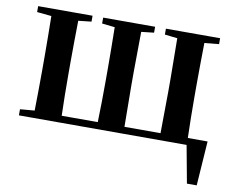

<svg xmlns="http://www.w3.org/2000/svg" viewBox="-78 -640 1149 928"><g transform="rotate(10 496.5 -176.0)"><path d="M37 0H860L894 184H942L957 -34H860C858 -91 857 -178 857 -235V-301C857 -356 858 -442 859 -500L930 -507V-536H664V-507L726 -500L728 -301V-235L726 -34H549L547 -235V-301L549 -500L611 -507V-536H356V-507L419 -500C420 -443 421 -357 421 -301V-235C421 -178 420 -91 418 -34H241C239 -91 238 -178 238 -235V-301C238 -356 239 -442 240 -500L304 -507V-536H37V-507L108 -500C109 -442 110 -357 110 -301V-235C110 -179 109 -94 108 -36L37 -30Z"/></g></svg>

Font: Noto Serif JP
Style: Bold
Weight: 700
Designer: Ryoko NISHIZUKA 西塚涼子 (kana & ideographs); Frank Grießhammer (Latin, Greek & Cyrillic); Wenlong ZHANG 张文龙 (bopomofo); San
Foundry: Adobe
Version: Version 2.001;hotconv 1.1.0;makeotfexe 2.6.0